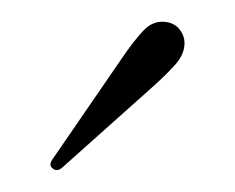

<svg xmlns="http://www.w3.org/2000/svg" viewBox="-20 -650 214 175"><path d="M90.5 -596Q102 -613 110.8 -622.2Q119.5 -631.5 131 -630Q139.5 -629 144.2 -622.5Q149 -616 148 -608Q147 -599 139.2 -590.5Q131.5 -582 121 -572.5L37 -497.5Q32 -493 28 -496.5Q23.5 -499.5 29 -506.5Z"/></svg>

Font: Fraunces 72pt S050 Thin
Style: Regular
Weight: 100
Version: Version 1.000; ttfautohint (v1.8.3)